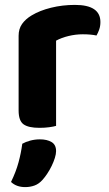

<svg xmlns="http://www.w3.org/2000/svg" viewBox="-20 -515 445 784"><path d="M209 -1Q199 2 181 4.5Q163 7 141 7Q96 7 76 -7.5Q56 -22 56 -64V-369Q56 -397 70 -417Q84 -437 109 -452Q142 -472 188.5 -483.5Q235 -495 286 -495Q390 -495 390 -425Q390 -408 385 -394Q380 -380 374 -370Q351 -375 318 -375Q289 -375 260 -368Q231 -361 209 -349ZM154 219Q139 236 121 242.5Q103 249 83 249Q47 249 25 228Q45 187 55.5 148.5Q66 110 71 72Q85 64 104 59Q123 54 143 54Q172 54 190.5 65Q209 76 209 102Q209 114 204 130Q199 146 191 162.5Q183 179 173 194Q163 209 154 219Z"/></svg>

Font: Baloo 2
Style: Bold
Weight: 700
Designer: Sarang Kulkarni and Ek Type
Foundry: Ek Type
Version: Version 1.640;hotconv 1.0.111;makeotfexe 2.5.65597; ttfautoh